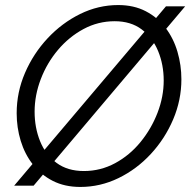

<svg xmlns="http://www.w3.org/2000/svg" viewBox="-20 -735 762 760"><path d="M298 5Q236 5 189 -19Q142 -43 110 -84Q78 -125 62 -177.5Q46 -230 46 -287Q46 -370 79 -446.5Q112 -523 168.5 -583.5Q225 -644 297 -679.5Q369 -715 448 -715Q510 -715 557 -690.5Q604 -666 635.5 -624.5Q667 -583 682.5 -530Q698 -477 698 -421Q698 -339 665.5 -262.5Q633 -186 577 -125.5Q521 -65 449 -30Q377 5 298 5ZM312 -58Q378 -58 435.5 -89Q493 -120 536 -172.5Q579 -225 603.5 -288.5Q628 -352 628 -416Q628 -479 606 -532.5Q584 -586 541 -618.5Q498 -651 434 -651Q368 -651 310.5 -620Q253 -589 209.5 -537.5Q166 -486 141.5 -422Q117 -358 117 -293Q117 -230 138.5 -176.5Q160 -123 203.5 -90.5Q247 -58 312 -58ZM713 -710 113 0H36L637 -710Z"/></svg>

Font: Raleway
Style: Italic
Weight: 400
Italic angle: -12°
Designer: Matt McInerney, Pablo Impallari, Rodrigo Fuenzalida
Foundry: Matt McInerney, Pablo Impallari, Rodrigo Fuenzalida
Version: Version 4.026